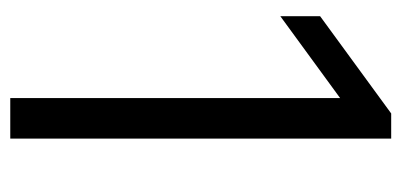

<svg xmlns="http://www.w3.org/2000/svg" viewBox="-224 -558 782 374"><g transform="rotate(90 167.0 -371.0)"><path d="M201 -742H250V0H171V-642.5L11.5 -526V-603.5Z"/></g></svg>

Font: Encode Sans Semi Condensed
Style: Regular
Weight: 400
Width: 4
Designer: Multiple Designers
Foundry: Impallari Type
Version: Version 2.000